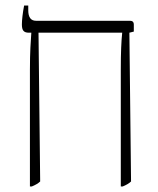

<svg xmlns="http://www.w3.org/2000/svg" viewBox="-20 -667 572 693"><path d="M88 6H95C107 1 118 -5 125 -12L119 -549H421V-548C418 -519 416 -480 416 -416V6H423C435 1 446 -5 453 -12L447 -549L463 -553V-578C463 -588 458 -592 449 -592H110C91 -592 82 -605 82 -630V-647H67C62 -621 59 -594 59 -579C59 -558 65 -549 84 -549H93V-548C91 -519 88 -480 88 -416Z"/></svg>

Font: Noto Serif Hebrew SemiCondensed ExtraLight
Style: Regular
Weight: 200
Width: 4
Designer: Monotype Design Team
Foundry: Monotype Imaging Inc.
Version: Version 2.004